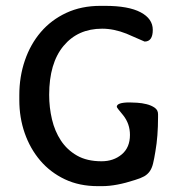

<svg xmlns="http://www.w3.org/2000/svg" viewBox="-20 -628 627 656"><path d="M424 -167Q424 -205 401 -234Q379 -260 379 -263Q379 -278 423 -278Q432 -278 448.5 -277Q465 -276 481 -272Q497 -268 508.5 -260Q520 -252 520 -238V-228Q520 -162 511 -111Q507 -86 503 -69.5Q499 -53 491.5 -42.5Q484 -32 472.5 -25.5Q461 -19 441 -13Q377 8 329 8H314Q251 8 201.5 -15.5Q152 -39 117.5 -79.5Q83 -120 64.5 -173Q46 -226 46 -286V-303Q46 -366 65 -421.5Q84 -477 119.5 -518.5Q155 -560 206.5 -584Q258 -608 323 -608H339Q419 -608 460.5 -586Q502 -564 502 -526Q502 -486 474 -486L412 -513Q369 -530 329 -530Q246 -530 197 -471Q148 -412 148 -304Q148 -261 157.5 -220.5Q167 -180 188 -148Q209 -116 243 -96.5Q277 -77 327 -77Q368 -77 396 -100.5Q424 -124 424 -167Z"/></svg>

Font: Stylish
Style: Regular
Weight: 400
Version: Version 1.64